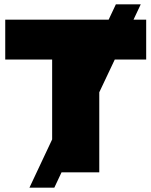

<svg xmlns="http://www.w3.org/2000/svg" viewBox="-20 -790 694 880"><path d="M115 70 219 -151V-517H4V-700H478L511 -770H625L592 -700H650V-517H506L435 -367V0H262L229 70Z"/></svg>

Font: Montserrat Thin Black
Style: Regular
Weight: 900
Version: Version 9.000